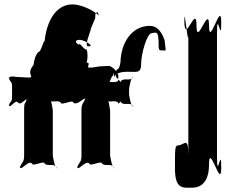

<svg xmlns="http://www.w3.org/2000/svg" viewBox="-20 -871 1087 891"><path d="M73 -513C51 -513 30 -521 23 -511C23 -495 21 -525 21 -509C28 -486 36 -497 36 -468V-423C36 -394 28 -405 21 -382C21 -366 23 -396 23 -380C30 -370 51 -411 64 -395C77 -379 99 -418 106 -408C106 -392 104 -426 104 -410C97 -387 92 -396 92 -367V-149C92 -115 81 -120 72 -94C72 -78 74 -108 74 -92C84 -84 111 -128 129 -112C129 -96 187 -128 187 -112C205 -96 232 -117 242 -92C242 -76 244 -110 244 -94C235 -87 225 -147 225 -149V-358C225 -360 217 -421 207 -414C207 -398 205 -429 205 -413C214 -387 244 -411 262 -395C262 -379 320 -411 320 -395C338 -379 368 -419 377 -413C377 -397 376 -430 376 -414C366 -388 358 -392 358 -358V-149C358 -115 347 -120 338 -94C338 -78 340 -108 340 -92C350 -84 377 -128 395 -112C395 -96 453 -128 453 -112C471 -96 498 -117 508 -92C508 -76 510 -110 510 -94C501 -87 491 -147 491 -149V-358C491 -360 483 -421 473 -414C473 -398 471 -429 471 -413C480 -387 510 -411 528 -395C528 -379 542 -411 542 -395C560 -379 587 -401 597 -376C597 -360 598 -393 598 -377C589 -370 579 -430 579 -432V-459C579 -461 589 -520 598 -514C598 -498 597 -532 597 -516C587 -490 560 -512 542 -496C542 -480 528 -512 528 -496C510 -480 480 -504 471 -478C471 -462 473 -493 473 -477C483 -469 491 -499 500 -517C509 -517 509 -556 509 -510C509 -517 517 -538 572 -538C615 -538 635 -529 635 -575C635 -621 662 -717 684 -717C707 -721 713 -726 716 -681C716 -635 715 -637 737 -637C755 -635 748 -636 744 -684C725 -740 697 -751 675 -751C593 -751 540 -674 539 -578C539 -594 538 -550 524 -550C510 -532 519 -502 529 -506V-521C520 -549 493 -565 486 -565C486 -565 434 -563 436 -562C422 -560 392 -553 388 -560C393 -577 395 -577 382 -581C386 -592 389 -623 382 -641C366 -641 353 -675 345 -664C317 -680 340 -695 373 -680C396 -669 412 -656 390 -656C368 -656 402 -726 402 -739C406 -747 419 -781 422 -787C422 -805 422 -814 433 -814C434 -808 442 -796 438 -800C438 -800 399 -836 340 -848C253 -866 198 -788 187 -680C181 -683 171 -631 160 -631C144 -618 138 -589 136 -571C108 -534 125 -527 125 -514C118 -508 95 -513 73 -513ZM870 0C891 0 950 -4 950 -108C950 -214 1006 9 1006 -88C1006 -192 1007 14 1007 -90C1007 -204 987 -23 987 -145V-715C987 -837 1007 -656 1007 -770C1007 -874 1006 -668 1006 -772C1006 -869 950 -646 950 -752C950 -856 892 -648 892 -752C892 -858 836 -658 836 -772C836 -876 835 -666 835 -770C835 -865 854 -629 854 -715V-145C854 -231 843 -207 813 -197C791 -197 792 -192 792 -88C792 9 830 0 870 0Z"/></svg>

Font: Hussar Przerywany
Style: Regular
Weight: 400
Foundry: Cannot Into Space Fonts
Version: Version 0.982